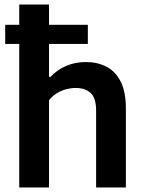

<svg xmlns="http://www.w3.org/2000/svg" viewBox="-20 -828 636 848"><path d="M3 -634V-718.5H368V-634ZM65 0V-808H196.5V-488.5H203Q233 -520.5 272.8 -537.2Q312.5 -554 360 -554Q409.5 -554 449.5 -533.8Q489.5 -513.5 512.8 -468Q536 -422.5 536 -347.5V0H404.5V-339Q404.5 -396 380 -417.8Q355.5 -439.5 314.5 -439.5Q294 -439.5 272.5 -434Q251 -428.5 231.2 -416.2Q211.5 -404 196.5 -385.5V0Z"/></svg>

Font: Encode Sans Condensed Thin SemiBold
Style: Regular
Weight: 600
Version: Version 3.002